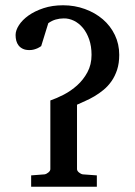

<svg xmlns="http://www.w3.org/2000/svg" viewBox="-20 -708 511 728"><path d="M432.1 -500Q432.1 -468.3 424.1 -443.6Q416 -418.9 402.8 -400.1Q389.6 -381.3 372.8 -367.4Q356 -353.5 338.1 -343Q320.3 -332.5 303 -325Q285.6 -317.4 272 -311V-66.9Q272 -60.1 279.5 -54Q287.1 -47.9 293.9 -46.9L347.2 -43V0H98.1V-43L148.9 -46.9Q155.8 -47.9 163.3 -54Q170.9 -60.1 170.9 -66.9V-327.1Q194.3 -335 221.7 -349.1Q249 -363.3 272.5 -384.3Q295.9 -405.3 311.5 -434.1Q327.1 -462.9 327.1 -500Q327.1 -532.7 318.1 -558.6Q309.1 -584.5 294.2 -602.3Q279.3 -620.1 260.3 -629.4Q241.2 -638.7 221.2 -638.2Q206.1 -638.2 191.4 -634Q176.8 -629.9 163.1 -620.1L136.2 -533.2Q129.9 -528.8 123 -525.4Q116.7 -522.5 108.9 -520.3Q101.1 -518.1 91.8 -518.1Q76.7 -518.1 66.7 -522.9Q56.6 -527.8 50.5 -535.6Q44.4 -543.5 41.7 -553.7Q39.1 -564 39.1 -575.2Q39.1 -592.8 51.8 -612.5Q64.5 -632.3 88.1 -649.2Q111.8 -666 145 -677Q178.2 -688 219.2 -688Q263.2 -688 302 -673.8Q340.8 -659.7 369.9 -634.8Q398.9 -609.9 415.5 -575.4Q432.1 -541 432.1 -500Z"/></svg>

Font: Charis SIL APac
Style: Regular
Weight: 400
Foundry: SIL International
Version: Version 5.000